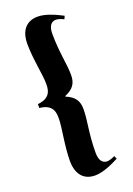

<svg xmlns="http://www.w3.org/2000/svg" viewBox="-175 -824 739 1068"><g transform="rotate(-20 195.0 -290.0)"><path d="M188 -292C238 -313 259 -341 259 -391C259 -460 239 -529 239 -643C239 -685 255 -709 284 -709C298 -709 318 -701 330 -695L338 -713C305 -730 245 -760 195 -760C112 -760 89 -694 89 -639C89 -547 112 -447 112 -396C112 -366 114 -310 30 -302V-279C114 -271 112 -215 112 -185C112 -134 89 -33 89 59C89 114 112 180 195 180C245 180 305 150 338 133L330 115C318 121 298 129 284 129C255 129 239 105 239 63C239 -51 259 -121 259 -190C259 -240 238 -268 188 -289Z"/></g></svg>

Font: Berkshire Swash
Style: Regular
Weight: 700
Designer: Astigmatic (AOETI)
Foundry: Astigmatic (AOETI)
Version: Version 1.000